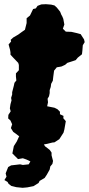

<svg xmlns="http://www.w3.org/2000/svg" viewBox="-20 -669 424 916"><path d="M139 23 128 13 113 14 91 0 85 -7 79 -13 57 -30 43 -40 32 -58 38 -76 30 -94 19 -104 20 -121 31 -138 27 -152 30 -172 35 -190 33 -202 38 -218V-229L46 -260L49 -274L58 -285L56 -304V-319L70 -334V-359L67 -369L43 -394L30 -408V-419L28 -431L21 -457L33 -471L31 -479L43 -490L67 -504L82 -515L99 -527L107 -559V-582L123 -595L138 -626L151 -629L159 -641L177 -648L199 -649L224 -647L240 -643L251 -633L267 -613L272 -600L277 -591L282 -579L287 -552L280 -532L294 -518L321 -517L347 -511L365 -506L370 -498L381 -481L384 -468L375 -453L373 -427L371 -410L351 -394L341 -382L326 -377L301 -369L291 -360L274 -352L264 -350L251 -348L238 -332L234 -302L232 -284L224 -269L222 -254L217 -239V-225L214 -210L207 -198L209 -181L205 -162L240 -155L254 -148L266 -136V-124L283 -116L282 -105L294 -91L287 -51L283 -36L263 -5L240 10L230 11L206 17L185 21L161 20ZM88 227 58 224 34 218 21 208 16 199 1 190 11 174 7 158 19 128 33 120 76 115 89 118 117 115 125 101 106 92 89 86 66 90 55 79 39 63 46 28 60 6 71 -18H104L118 -19L145 -26L170 -25L187 -23L188 -7L197 3L186 15L195 29L217 46L226 59V72L233 99L230 113L220 125L217 140L203 165L193 180L169 194L164 204L140 219L110 225Z"/></svg>

Font: Winky Rough ExtraBold
Style: Italic
Weight: 800
Italic angle: -8.97852°
Designer: Simon Atzbach
Foundry: typofactur
Version: Version 1.206; ttfautohint (v1.8.4.7-5d5b)